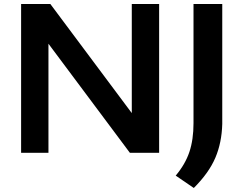

<svg xmlns="http://www.w3.org/2000/svg" viewBox="-20 -760 1210 955"><path d="M635.5 -740H771.5V0H626L221 -542.5V0H85V-740H230.5L635.5 -197.5ZM854 113.5Q901.5 57 922 -4.2Q942.5 -65.5 942.5 -147.5V-740H1085.5V-143.5Q1083 -50 1051 25Q1019 100 944 175Z"/></svg>

Font: Encode Sans Expanded SemiBold
Style: Regular
Weight: 600
Width: 7
Designer: Multiple Designers
Foundry: Impallari Type
Version: Version 2.000